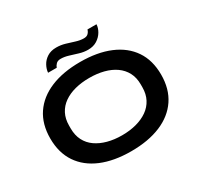

<svg xmlns="http://www.w3.org/2000/svg" viewBox="-179 -1091 1376 1326"><g transform="rotate(-30 509.0 -428.0)"><path d="M509 12Q372 12 273 -29.5Q174 -71 120.5 -150.5Q67 -230 67 -344Q67 -458 120.5 -537Q174 -616 273 -657.5Q372 -699 509 -699Q646 -699 745 -657.5Q844 -616 897.5 -537Q951 -458 951 -344Q951 -230 897.5 -150.5Q844 -71 745 -29.5Q646 12 509 12ZM509 -115Q571 -115 623 -129Q675 -143 713.5 -170Q752 -197 773.5 -238Q795 -279 795 -333V-356Q795 -410 773.5 -450.5Q752 -491 713.5 -518Q675 -545 623 -558.5Q571 -572 509 -572Q447 -572 395 -558.5Q343 -545 304.5 -518Q266 -491 245 -450.5Q224 -410 224 -356V-333Q224 -279 245 -238Q266 -197 304.5 -170Q343 -143 395 -129Q447 -115 509 -115ZM281 -745Q283 -773 298.5 -801.5Q314 -830 343.5 -849Q373 -868 416 -868Q452 -868 486 -858Q520 -848 552.5 -837.5Q585 -827 615 -827Q638 -827 650 -839.5Q662 -852 666 -868H738Q737 -840 720 -811Q703 -782 673 -763Q643 -744 601 -744Q567 -744 532.5 -754.5Q498 -765 465.5 -775Q433 -785 404 -785Q380 -785 367.5 -772.5Q355 -760 350 -745Z"/></g></svg>

Font: Archivo SemiBold Expanded SemiBold
Style: Regular
Weight: 600
Width: 7
Version: Version 2.001